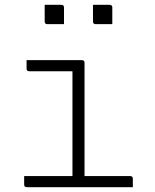

<svg xmlns="http://www.w3.org/2000/svg" viewBox="-20 -775 640 795"><path d="M80 -46H280V-480H101Q90 -480 90 -491V-526H319Q330 -526 330 -515V-46H519Q530 -46 530 -35V0H91Q80 0 80 -11ZM165 -755H234Q245 -755 245 -744V-675H176Q165 -675 165 -686ZM365 -755H434Q445 -755 445 -744V-675H376Q365 -675 365 -686Z"/></svg>

Font: Recursive Mn Lnr St Lt
Style: Regular
Weight: 300
Monospace: yes
Version: Version 1.079;hotconv 1.0.112;makeotfexe 2.5.65598; ttfautoh